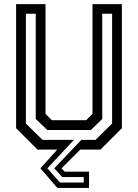

<svg xmlns="http://www.w3.org/2000/svg" viewBox="-20 -720 665 924"><path d="M256 184.5 174.5 90 255.5 0H160.5L57.5 -103V-700H199V-172L229.5 -141.5H394.5L425 -172V-700H566.5V-103L463.5 0H366L276 90L291 106H408.5V184.5ZM268.5 158.5H383V132H279.5L241 90L371.5 -47H440L519.5 -125.5V-654H472V-147.5L417.5 -94.5H207.5L152 -147.5V-654H104.5V-125.5L184.5 -47H336L208 90Z"/></svg>

Font: Tourney Thin Medium
Style: Regular
Weight: 500
Version: Version 1.015